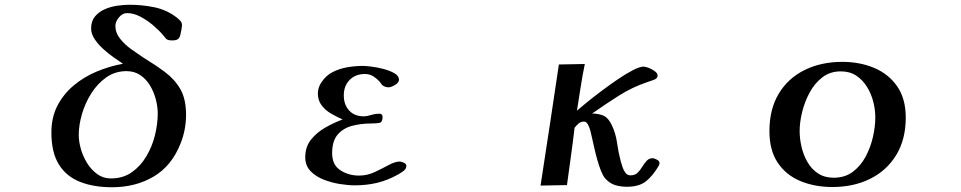

<svg xmlns="http://www.w3.org/2000/svg" viewBox="-20 -781 4040 807"><path d="M643 -304Q643 -332 635 -363Q627 -394 611 -421Q595 -448 570 -465Q545 -482 512 -482Q464 -482 427 -456Q390 -430 364 -389Q338 -348 324.5 -301.5Q311 -255 311 -214Q311 -186 320 -154.5Q329 -123 346.5 -95Q364 -67 389 -49Q414 -31 446 -31Q497 -31 534 -57Q571 -83 595.5 -124.5Q620 -166 631.5 -213.5Q643 -261 643 -304ZM762 -298Q762 -236 739 -178Q702 -84 626 -39Q550 6 451 6Q373 6 315.5 -17Q258 -40 227 -90.5Q196 -141 196 -224Q196 -288 221.5 -337Q247 -386 290 -422Q333 -458 387 -480.5Q441 -503 497 -513Q480 -524 457.5 -540Q435 -556 413.5 -575.5Q392 -595 377.5 -617Q363 -639 363 -661Q363 -692 379 -711.5Q395 -731 420 -742Q445 -753 473 -757Q501 -761 525 -761Q577 -761 628.5 -750.5Q680 -740 722 -708Q730 -702 737.5 -694Q745 -686 745 -675Q745 -670 743 -658.5Q741 -647 738.5 -636.5Q736 -626 733 -622Q728 -615 720 -613Q712 -611 704 -611Q697 -611 691 -612Q685 -613 679 -617Q675 -621 671.5 -626Q668 -631 664 -635Q647 -655 622 -676Q597 -697 569 -711.5Q541 -726 514 -726Q495 -726 480 -708Q465 -690 465 -672Q465 -643 485 -618Q505 -593 532.5 -573.5Q560 -554 581 -540Q632 -509 673 -478.5Q714 -448 738 -406.5Q762 -365 762 -298Z M1688 -84Q1688 -71 1675.5 -62Q1663 -53 1652 -47Q1609 -23 1565 -12.5Q1521 -2 1471 -2Q1444 -2 1409 -7.5Q1374 -13 1340.5 -26Q1307 -39 1285 -62Q1263 -85 1263 -120Q1263 -164 1287.5 -194.5Q1312 -225 1348.5 -245.5Q1385 -266 1420 -279Q1397 -289 1372.5 -303Q1348 -317 1332 -338Q1316 -359 1316 -388Q1316 -401 1320 -413Q1324 -425 1331 -435Q1350 -464 1379 -478.5Q1408 -493 1441 -498.5Q1474 -504 1505 -504Q1517 -504 1541.5 -501Q1566 -498 1592.5 -491Q1619 -484 1638 -473Q1657 -462 1657 -446Q1657 -434 1640.5 -424Q1624 -414 1613 -414Q1600 -414 1590 -421Q1586 -423 1583.5 -427Q1581 -431 1578 -435Q1566 -449 1550 -459.5Q1534 -470 1514 -470Q1474 -470 1449.5 -445Q1425 -420 1425 -380Q1425 -341 1447.5 -316.5Q1470 -292 1510 -292Q1521 -292 1539 -297.5Q1557 -303 1575 -303Q1588 -303 1588 -289Q1588 -266 1572.5 -264Q1557 -262 1540 -262Q1497 -262 1459.5 -252Q1422 -242 1399 -215Q1376 -188 1376 -137Q1376 -88 1410.5 -65.5Q1445 -43 1489 -43Q1524 -43 1555.5 -58Q1587 -73 1614 -87.5Q1641 -102 1660 -102Q1667 -102 1677.5 -97Q1688 -92 1688 -84Z M2752 -96Q2752 -92 2751 -89Q2750 -86 2748 -83Q2723 -41 2694.5 -18.5Q2666 4 2615 4Q2587 4 2564 -3.5Q2541 -11 2522 -33Q2514 -43 2506 -63Q2498 -83 2491 -107.5Q2484 -132 2479 -154.5Q2474 -177 2471 -190Q2468 -205 2462.5 -227Q2457 -249 2449 -261Q2443 -270 2434 -270Q2421 -270 2411.5 -261.5Q2402 -253 2395 -244Q2388 -183 2379.5 -123Q2371 -63 2363 -3L2252 -1Q2272 -129 2291 -256Q2310 -383 2329 -510L2438 -512Q2428 -463 2420.5 -414.5Q2413 -366 2405 -316Q2419 -328 2446.5 -350.5Q2474 -373 2508 -398.5Q2542 -424 2576.5 -447.5Q2611 -471 2640 -486Q2669 -501 2685 -501Q2693 -501 2707 -495.5Q2721 -490 2732.5 -481.5Q2744 -473 2744 -463Q2744 -451 2727 -445Q2710 -439 2701 -436Q2638 -415 2580.5 -378.5Q2523 -342 2469 -304Q2500 -303 2518.5 -294Q2537 -285 2551 -256Q2568 -221 2573.5 -181Q2579 -141 2589 -103Q2592 -93 2596.5 -79Q2601 -65 2609 -54.5Q2617 -44 2630 -44Q2649 -44 2660 -55Q2671 -66 2679.5 -80Q2688 -94 2698 -105Q2708 -116 2723 -116Q2730 -116 2741 -110Q2752 -104 2752 -96Z M3659 -288Q3659 -320 3650.5 -353.5Q3642 -387 3624 -416Q3606 -445 3579 -463Q3552 -481 3514 -481Q3469 -481 3436.5 -456Q3404 -431 3383 -392Q3362 -353 3351.5 -310Q3341 -267 3341 -230Q3341 -198 3349 -163.5Q3357 -129 3374 -99.5Q3391 -70 3418.5 -52Q3446 -34 3484 -34Q3531 -34 3564 -58.5Q3597 -83 3618 -122Q3639 -161 3649 -205Q3659 -249 3659 -288ZM3787 -287Q3787 -195 3747 -129.5Q3707 -64 3637.5 -29.5Q3568 5 3479 5Q3404 5 3344 -20Q3284 -45 3249 -97Q3214 -149 3214 -230Q3214 -322 3253 -387Q3292 -452 3361.5 -486.5Q3431 -521 3520 -521Q3594 -521 3654.5 -495.5Q3715 -470 3751 -418Q3787 -366 3787 -287Z"/></svg>

Font: Kaisei Decol
Style: Bold
Weight: 700
Designer: Font-Kai, 金井和夫
Foundry: KAZUO KANAI
Version: Version 5.003